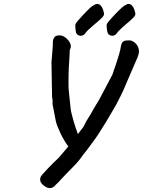

<svg xmlns="http://www.w3.org/2000/svg" viewBox="-20 -894 730 981"><path d="M690 -631Q690 -623 687 -614Q685 -604 674 -581Q671 -574 636 -493Q603 -414 596 -403Q571 -352 552 -322Q528 -279 481 -206Q472 -192 443.5 -153.5Q415 -115 404 -102Q387 -77 368.5 -57Q350 -37 316 -3L292 22Q283 34 264 51Q252 67 234 67Q223 67 212 60Q185 43 185 23Q185 17 188 9Q191 2 224 -32.5Q257 -67 279 -87Q319 -133 329 -146Q307 -175 288.5 -214Q270 -253 265 -276L248 -364Q249 -368 249 -374Q249 -381 248 -386.5Q247 -392 246 -398L243 -575L250 -663Q250 -665 250 -678Q250 -691 257 -702Q264 -713 280 -713Q300 -716 321 -696.5Q342 -677 342 -657Q342 -650 339 -644Q336 -638 336 -632V-620Q336 -610 335 -604Q333 -584 331.5 -548Q330 -512 330 -474Q330 -444 331 -435L340 -348Q341 -327 353.5 -283.5Q366 -240 378 -209L391 -226Q406 -243 411 -255Q418 -271 434 -296Q446 -314 450 -323Q461 -343 471 -359Q485 -381 490 -391L555 -514Q562 -537 570 -558Q579 -584 587.5 -613Q596 -642 599 -664Q605 -687 626 -687Q629 -687 635.5 -687.5Q642 -688 648 -687Q666 -682 678 -666.5Q690 -651 690 -631ZM365 -769Q367 -778 407 -820.5Q447 -863 460 -868Q469 -874 477 -874Q489 -874 498 -861.5Q507 -849 511 -827Q515 -818 501.5 -804Q488 -790 461 -768Q426 -738 421 -731Q409 -711 392 -711Q384 -711 374 -718Q368 -724 366 -742.5Q364 -761 365 -769ZM525 -769Q527 -778 567.5 -820.5Q608 -863 621 -868Q629 -874 637 -874Q649 -874 658 -861.5Q667 -849 671 -827Q675 -818 661.5 -804Q648 -790 621 -768Q590 -741 582 -731Q570 -711 553 -711Q546 -711 535 -718Q529 -724 526.5 -742.5Q524 -761 525 -769Z"/></svg>

Font: Caveat
Style: Bold
Weight: 700
Designer: Pablo Impallari
Foundry: Pablo Impallari
Version: Version 1.500; ttfautohint (v1.6)